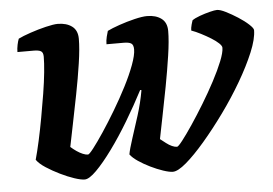

<svg xmlns="http://www.w3.org/2000/svg" viewBox="-42 -555 866 610"><g transform="rotate(-5 391.0 -250.0)"><path d="M205 0Q193 0 172 -7Q151 -14 127.5 -25.5Q104 -37 84 -50Q64 -63 55 -76Q62 -101 69.5 -135Q77 -169 84 -207.5Q91 -246 97 -283Q103 -320 106 -350.5Q109 -381 109 -400Q109 -414 101.5 -418Q94 -422 79 -422H27Q27 -433 29.5 -445Q32 -457 35 -464Q49 -471 74 -479.5Q99 -488 124 -494Q149 -500 162 -500Q190 -500 207.5 -487Q225 -474 225 -447Q225 -416 218 -369Q211 -322 201 -271Q191 -220 182 -176Q173 -132 168 -107Q177 -99 186.5 -92.5Q196 -86 205.5 -82Q215 -78 222 -78Q226 -78 240 -96Q254 -114 274 -144Q294 -174 315.5 -210Q337 -246 355.5 -282Q374 -318 385.5 -349Q397 -380 397 -398Q397 -413 389.5 -417.5Q382 -422 366 -422H311Q311 -434 314 -446Q317 -458 319 -464Q333 -471 357.5 -479.5Q382 -488 407 -494Q432 -500 447 -500Q475 -500 492.5 -487Q510 -474 510 -447Q510 -416 503 -369Q496 -322 486.5 -271.5Q477 -221 468 -177Q459 -133 454 -107Q463 -100 472 -93Q481 -86 490 -82Q499 -78 506 -78Q510 -78 524 -96Q538 -114 557.5 -143Q577 -172 598 -206.5Q619 -241 637 -275Q655 -309 666 -336.5Q677 -364 677 -379Q677 -385 668 -393.5Q659 -402 644.5 -411Q630 -420 613.5 -428.5Q597 -437 583 -442Q583 -450 586 -461Q589 -472 590 -474Q598 -480 614.5 -486Q631 -492 647 -496Q663 -500 670 -500Q680 -500 698 -491Q716 -482 735.5 -469.5Q755 -457 768.5 -444.5Q782 -432 782 -426Q782 -398 764.5 -356Q747 -314 719 -266Q691 -218 657 -171Q623 -124 589.5 -85Q556 -46 529 -23Q502 0 486 0Q475 0 455.5 -6.5Q436 -13 415.5 -23Q395 -33 378 -44.5Q361 -56 353 -67Q356 -84 366.5 -116Q377 -148 389.5 -187.5Q402 -227 409 -267L405 -268Q380 -220 351.5 -172.5Q323 -125 294.5 -86Q266 -47 242.5 -23.5Q219 0 205 0Z"/></g></svg>

Font: Texturina 12pt
Style: Bold Italic
Weight: 700
Italic angle: -11°
Designer: Guillermo Torres Carreño
Foundry: Omnibus-Type
Version: Version 1.002